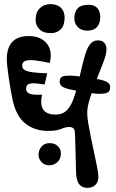

<svg xmlns="http://www.w3.org/2000/svg" viewBox="-20 -886 560 927"><path d="M315 -273Q296.5 -273 275.2 -263.5Q254 -254 211 -254Q148 -254 103 -289.2Q58 -324.5 41 -403Q36.5 -424 31.5 -452.5Q26.5 -481 22.2 -510.8Q18 -540.5 15 -566Q9 -617 19.5 -649.2Q30 -681.5 55.2 -696.8Q80.5 -712 118 -712Q167.5 -712 196.2 -686Q225 -660 225 -617Q225 -610.5 224.2 -604.2Q223.5 -598 222.2 -592.2Q221 -586.5 220 -582Q183 -590 152.8 -594Q122.5 -598 104.8 -593Q87 -588 87 -568.5Q87 -555.5 99 -548Q111 -540.5 137.8 -537Q164.5 -533.5 208 -532Q205.5 -520 202.2 -506.5Q199 -493 195 -478Q170 -482 149.8 -483.5Q129.5 -485 117.8 -479.8Q106 -474.5 106 -457.5Q106 -445 115 -438.2Q124 -431.5 141.2 -429.5Q158.5 -427.5 183 -429Q172.5 -382 188.5 -357.5Q204.5 -333 247 -333Q267 -333 280.2 -338.5Q293.5 -344 304 -355Q321.5 -373 334 -406.5Q346.5 -440 356.2 -480.5Q366 -521 375 -560.8Q384 -600.5 394.5 -631.8Q405 -663 419 -677Q426 -684 434.2 -687.5Q442.5 -691 453 -691Q474 -691 484 -678.8Q494 -666.5 494 -649Q494 -644.5 493.5 -637.8Q493 -631 491 -623.5Q490 -619.5 488.8 -615.2Q487.5 -611 486.2 -606.5Q485 -602 483 -597Q479.5 -586 474.8 -574.5Q470 -563 465.5 -551Q463 -544.5 460.2 -537.8Q457.5 -531 455 -524Q452.5 -517.5 449.5 -510.2Q446.5 -503 444 -496Q428 -454.5 414.5 -412Q401 -369.5 401 -341Q401 -321 406.5 -288.2Q412 -255.5 420 -217.2Q428 -179 436 -142Q444 -105 449.5 -75.8Q455 -46.5 455 -32Q455 -7.5 440.5 6.8Q426 21 402 21Q376 21 362 3.2Q348 -14.5 347 -58Q346.5 -74 346.2 -93.8Q346 -113.5 345.2 -136.8Q344.5 -160 343.8 -186.2Q343 -212.5 342 -241Q341.5 -261.5 333.5 -267.2Q325.5 -273 315 -273ZM218.5 -88Q194.5 -88 180.2 -103.8Q166 -119.5 166 -138.5Q166 -161 180 -178Q194 -195 220 -195Q244.5 -195 259.2 -180.5Q274 -166 274 -146.5Q274 -118.5 257.2 -103.2Q240.5 -88 218.5 -88ZM436 -434.5Q411.5 -437.5 385.5 -441.8Q359.5 -446 336 -450.5Q296.5 -458 282.2 -467Q268 -476 268 -491.5Q268 -516.5 292.8 -519.5Q317.5 -522.5 351 -518.5Q375 -516 399.8 -512.5Q424.5 -509 449 -504.5Q482 -498.5 497.2 -489.8Q512.5 -481 512 -463.5Q511.5 -440.5 489.2 -435.8Q467 -431 436 -434.5ZM399 -48Q399 -48 399 -48Q399 -48 399 -48Q399 -48 399 -48Q399 -48 399 -48Q399 -48 399 -48Q399 -48 399 -48Q399 -48 399 -48Q399 -48 399 -48ZM298.5 -470.5Q292 -470.5 286 -476.2Q280 -482 280 -491.5Q280 -500 286.5 -505.8Q293 -511.5 301.5 -511.5Q308.5 -511.5 315.2 -506.2Q322 -501 322 -494Q322 -485 314.8 -477.8Q307.5 -470.5 298.5 -470.5ZM406 -12Q406 -12 406 -12Q406 -12 406 -12Q406 -12 406 -12Q406 -12 406 -12Q406 -12 406 -12Q406 -12 406 -12Q406 -12 406 -12Q406 -12 406 -12ZM226 -726Q188.5 -726 170.2 -745.2Q152 -764.5 152 -789Q152 -826.5 172.2 -846.2Q192.5 -866 223 -866Q257 -866 274.5 -848.2Q292 -830.5 292 -801Q292 -763 273.2 -744.5Q254.5 -726 226 -726ZM402 -738Q373 -738 356 -755Q339 -772 339 -798Q339 -826.5 354.2 -844.8Q369.5 -863 409 -863Q435.5 -863 449.8 -847Q464 -831 464 -804Q464 -773.5 448.5 -755.8Q433 -738 402 -738Z"/></svg>

Font: Kablammo
Style: Regular
Weight: 400
Designer: Travis Kochel, Lizy Gershenzon, Daria Petrova, Ethan Cohen
Foundry: Vectro Type Foundry
Version: Version 1.002